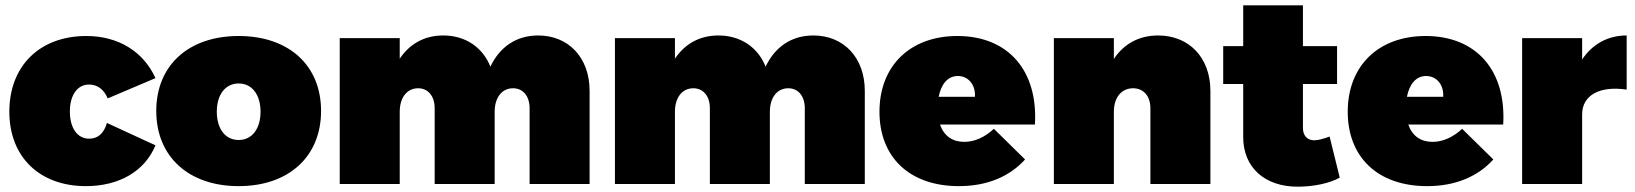

<svg xmlns="http://www.w3.org/2000/svg" viewBox="-20 -690 6130 720"><path d="M384 -321 563 -397C518 -497 423 -555 304 -555C129 -555 15 -443 15 -271C15 -102 128 8 302 8C427 8 523 -48 563 -145L381 -229C369 -188 346 -170 314 -170C270 -170 242 -210 242 -272C242 -333 270 -373 314 -373C346 -373 370 -354 384 -321Z M875 -555C687 -555 566 -445 566 -274C566 -103 687 8 875 8C1063 8 1184 -103 1184 -274C1184 -445 1063 -555 875 -555ZM875 -377C925 -377 957 -335 957 -271C957 -207 925 -165 875 -165C825 -165 793 -207 793 -271C793 -335 825 -377 875 -377Z M1998 -557C1916 -557 1854 -514 1819 -440C1790 -513 1725 -557 1642 -557C1571 -557 1516 -525 1479 -470V-547H1254V0H1479V-271C1479 -324 1506 -359 1548 -359C1585 -359 1610 -330 1610 -284V0H1835V-271C1835 -324 1862 -359 1904 -359C1941 -359 1966 -330 1966 -284V0H2191V-349C2191 -475 2111 -557 1998 -557Z M3030 -557C2948 -557 2886 -514 2851 -440C2822 -513 2757 -557 2674 -557C2603 -557 2548 -525 2511 -470V-547H2286V0H2511V-271C2511 -324 2538 -359 2580 -359C2617 -359 2642 -330 2642 -284V0H2867V-271C2867 -324 2894 -359 2936 -359C2973 -359 2998 -330 2998 -284V0H3223V-349C3223 -475 3143 -557 3030 -557Z M3570 -555C3394 -555 3278 -444 3278 -271C3278 -102 3389 8 3576 8C3682 8 3766 -28 3824 -92L3707 -207C3673 -175 3634 -158 3596 -158C3552 -158 3520 -180 3505 -223H3861C3873 -425 3761 -555 3570 -555ZM3636 -327H3500C3509 -373 3533 -405 3572 -405C3611 -405 3639 -372 3636 -327Z M4323 -557C4251 -557 4194 -525 4157 -469V-547H3932V0H4157V-271C4157 -324 4185 -359 4229 -359C4268 -359 4294 -330 4294 -284V0H4519V-349C4519 -475 4438 -557 4323 -557Z M4966 -178C4945 -170 4923 -164 4910 -164C4883 -163 4866 -181 4866 -210V-375H4994V-517H4866V-670H4642V-517H4567V-375H4642V-176C4642 -62 4723 11 4848 10C4906 10 4968 -3 5004 -24Z M5326 -555C5150 -555 5034 -444 5034 -271C5034 -102 5145 8 5332 8C5438 8 5522 -28 5580 -92L5463 -207C5429 -175 5390 -158 5352 -158C5308 -158 5276 -180 5261 -223H5617C5629 -425 5517 -555 5326 -555ZM5392 -327H5256C5265 -373 5289 -405 5328 -405C5367 -405 5395 -372 5392 -327Z M5913 -467V-547H5688V0H5913V-261C5913 -333 5979 -369 6080 -354V-557C6009 -557 5951 -524 5913 -467Z"/></svg>

Font: Montserrat arm Black
Style: Regular
Weight: 900
Designer: Julieta Ulanovsky
Foundry: Julieta Ulanovsky
Version: Version 6.000;PS 006.000;hotconv 1.0.88;makeotf.lib2.5.64775